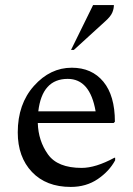

<svg xmlns="http://www.w3.org/2000/svg" viewBox="-20 -727 524 757"><path d="M259 10Q162 10 106 -49Q50 -108 50 -205Q50 -317 114 -388.5Q178 -460 263 -460Q342 -460 387.5 -405Q433 -350 433 -247L428 -242H129Q131 -172 169 -118.5Q207 -65 302 -65Q357 -65 431 -105H434V-95Q411 -52 365.5 -21Q320 10 259 10ZM247 -416Q146 -416 131 -288H357Q335 -416 247 -416ZM260 -530 347 -707H429Q429 -692 422.5 -677Q416 -662 396 -644L271 -530Z"/></svg>

Font: Spectral
Style: Regular
Weight: 400
Designer: Jean-Baptiste Levee
Foundry: Production Type
Version: Version 1.002